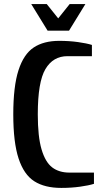

<svg xmlns="http://www.w3.org/2000/svg" viewBox="-20 -910 495 940"><path d="M213 -760 133 -890H209L265 -820L321 -890H398L318 -760ZM45 -350Q45 -487 70.5 -566Q96 -645 145 -677.5Q194 -710 270 -710Q319 -710 362 -704Q405 -698 430 -690V-635H310Q240 -635 202.5 -572Q165 -509 165 -350Q165 -241 183.5 -178.5Q202 -116 235.5 -90.5Q269 -65 320 -65H440V-10Q415 -2 372 4Q329 10 280 10Q199 10 148 -22.5Q97 -55 71 -134Q45 -213 45 -350Z"/></svg>

Font: Cuprum
Style: Bold
Weight: 700
Designer: Jovanny Lemonad
Foundry: Jovanny Lemonad
Version: Version 2.000